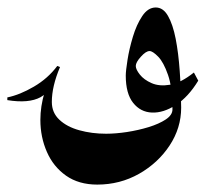

<svg xmlns="http://www.w3.org/2000/svg" viewBox="-89 -335 558 516"><path d="M172.4 161.1Q122.6 161.1 88.4 137Q54.2 112.8 36.9 73Q19.5 33.2 19.5 -12.7Q19.5 -49.3 30.8 -86.9Q42 -124.5 65.4 -157.7L72.3 -154.8Q50.3 -103 50.3 -61Q50.3 -32.2 70.6 -13.2Q90.8 5.9 124.3 15.1Q157.7 24.4 196.3 24.4Q221.7 24.4 252.2 19.8Q282.7 15.1 310.5 6.6Q338.4 -2 356.4 -13.9Q374.5 -25.9 374.5 -41Q374.5 -99.6 362.5 -133.8Q350.6 -168 335.9 -182.9Q321.3 -197.8 313 -197.8Q303.2 -197.8 289.6 -182.6Q275.9 -167.5 275.9 -157.7Q275.9 -148.4 286.9 -134.5Q297.9 -120.6 318.4 -111.6Q338.9 -102.5 367.7 -107.2Q396.5 -111.8 432.1 -140.1L443.8 -118.2Q417 -74.2 383.5 -52.7Q350.1 -31.2 319.3 -32.5Q288.6 -33.7 268.8 -58.6Q249 -83.5 249 -131.8Q249 -144.5 253.7 -174.1Q258.3 -203.6 268.1 -236.1Q277.8 -268.6 293.2 -291.7Q308.6 -314.9 329.6 -314.9Q349.6 -314.9 362.5 -292.2Q375.5 -269.5 383.1 -231Q390.6 -192.4 394 -144.3Q397.5 -96.2 397.9 -45.9Q397.9 8.8 366.9 55.9Q335.9 103 284.7 132.1Q233.4 161.1 172.4 161.1ZM-69.3 -65.9V-73.2Q-35.6 -80.1 2 -102.1Q39.6 -124 64.9 -157.7L68.8 -151.9Q51.3 -90.8 19.8 -73.7Q-11.7 -56.6 -69.3 -65.9Z"/></svg>

Font: Lateef ExtraBold
Style: Regular
Weight: 800
Designer: SIL International
Foundry: SIL International
Version: Version 4.200